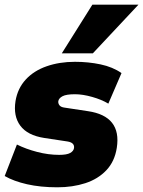

<svg xmlns="http://www.w3.org/2000/svg" viewBox="-20 -785 609 817"><path d="M224 12Q152 12 95 -1Q38 -14 0 -36L52 -170Q90 -151 138 -138.5Q186 -126 232 -126Q264 -126 278.5 -134Q293 -142 295 -155Q298 -178 267 -183L168 -198Q97 -209 66.5 -250Q36 -291 46 -355Q55 -409 89.5 -446.5Q124 -484 178.5 -503Q233 -522 299 -522Q356 -522 408 -511Q460 -500 497 -474L441 -344Q413 -361 372.5 -372.5Q332 -384 299 -384Q262 -384 246 -375.5Q230 -367 228 -354Q227 -345 233 -337Q239 -329 255 -327L354 -312Q498 -291 477 -156Q468 -98 432.5 -60.5Q397 -23 343 -5.5Q289 12 224 12ZM243 -558 373 -765H569L375 -558Z"/></svg>

Font: Mulish ExtraBlack
Style: Italic
Weight: 1000
Italic angle: -9°
Designer: Vernon Adams
Foundry: Vernon Adams
Version: Version 3.603; ttfautohint (v1.8.3)